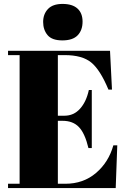

<svg xmlns="http://www.w3.org/2000/svg" viewBox="-20 -959 664 979"><path d="M21 -700H541L551 -502H533Q491 -603 445 -640.5Q399 -678 310 -678H275V-369H309Q356 -369 388 -404.5Q420 -440 433 -500H448V-204H431Q413 -279 382.5 -311Q352 -343 299 -343H275V-22H313Q405 -22 469.5 -77Q534 -132 558 -218H578L570 0H21V-22H80V-678H21ZM298 -753Q245 -753 222.5 -780Q200 -807 200 -847Q200 -887 224.5 -913Q249 -939 299 -939Q349 -939 375 -915.5Q401 -892 401 -848.5Q401 -805 376 -779Q351 -753 298 -753Z"/></svg>

Font: SVN-Abril Fatface
Style: Regular
Weight: 400
Designer: Veronika Burian, Jos? Scaglione
Foundry: TypeTogether
Version: Version 1.001